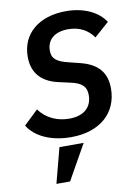

<svg xmlns="http://www.w3.org/2000/svg" viewBox="-103 -778 806 1109"><g transform="rotate(-10 300.0 -223.5)"><path d="M136 263H216L332 57H190ZM267 12C440 12 542 -85 542 -225C542 -317 497 -374 393 -400L325 -417C259 -433 232 -454 232 -501C232 -564 276 -605 357 -605C423 -605 472 -578 505 -531L591 -607C552 -668 470 -710 363 -710C203 -710 100 -623 100 -488C100 -401 145 -337 249 -314L320 -298C383 -284 409 -260 409 -210C409 -139 361 -95 275 -95C206 -95 141 -123 100 -180L16 -100C58 -31 150 12 267 12Z"/></g></svg>

Font: IBM Plex Mono SmBld
Style: Italic
Weight: 600
Italic angle: -9.5°
Monospace: yes
Designer: Mike Abbink, Paul van der Laan, Pieter van Rosmalen
Foundry: Bold Monday
Version: Version 2.004